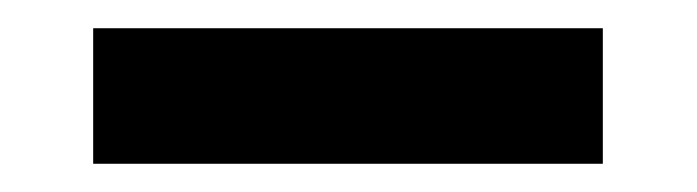

<svg xmlns="http://www.w3.org/2000/svg" viewBox="-20 -723 494 136"><path d="M407 -703H46V-607H407Z"/></svg>

Font: Bluebird
Style: Regular
Weight: 400
Designer: Jasper
Foundry: Cannot Into Space Fonts
Version: Version 0.98